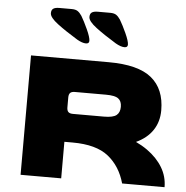

<svg xmlns="http://www.w3.org/2000/svg" viewBox="-56 -887 912 942"><g transform="rotate(5 399.5 -416.0)"><path d="M789 -1H580Q557 -84 497 -132Q437 -180 320 -180H280V0H80V-588H463Q608 -588 674 -534Q740 -480 740 -375Q740 -319 712 -277Q684 -235 630 -210Q660 -196 687 -177Q736 -142 762.5 -97.5Q789 -53 789 -1ZM280 -350Q280 -334 287 -327Q294 -320 310 -320H463Q507 -320 524 -333.5Q541 -347 541 -375Q541 -403 524 -415.5Q507 -428 463 -428H310Q294 -428 287 -421Q280 -414 280 -398ZM343 -670Q325 -670 299 -685Q240 -721 199.5 -751.5Q159 -782 159 -803Q159 -819 168.5 -825.5Q178 -832 198 -832H259Q278 -832 288.5 -825Q299 -818 309 -803Q324 -778 341.5 -739.5Q359 -701 359 -684Q359 -670 343 -670ZM533 -668Q515 -668 489 -683Q430 -719 389.5 -749.5Q349 -780 349 -801Q349 -817 358.5 -823.5Q368 -830 388 -830H449Q468 -830 478.5 -823Q489 -816 499 -801Q514 -776 531.5 -737.5Q549 -699 549 -682Q549 -668 533 -668Z"/></g></svg>

Font: Dashboard
Style: Regular
Weight: 400
Designer: jaiki
Version: Version 1.000